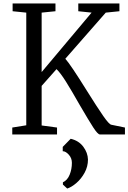

<svg xmlns="http://www.w3.org/2000/svg" viewBox="-20 -778 743 1111"><path d="M51 0ZM132 -53V-705L53 -713V-758H301V-713L221 -705V-361L510 -705L433 -713V-758H671V-713L592 -705L358 -438Q388 -405 482 -254Q542 -158 577 -107.5Q612 -57 625 -56L703 -40V0H558Q546 0 520 -40Q494 -80 441 -171Q394 -254 362 -305Q330 -356 307 -378L221 -281V-52L310 -40V0H51V-40ZM489 145Q489 186 469.5 221.5Q450 257 422 281Q394 305 369 313L344 290V277Q370 265 383 233Q396 201 396 164Q396 137 378 117Q360 97 343 97V72L389 25Q436 36 462 71Q488 106 489 145Z"/></svg>

Font: Martel
Style: Regular
Weight: 400
Designer: Dan Reynolds
Foundry: Dan Reynolds
Version: Version 1.001; ttfautohint (v1.1) -l 5 -r 5 -G 72 -x 0 -D la